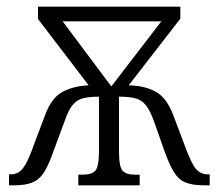

<svg xmlns="http://www.w3.org/2000/svg" viewBox="-20 -556 655 576"><path d="M7 0V-33H12Q26 -33 36.5 -39.5Q47 -46 57.5 -64.5Q68 -83 81 -120L115 -210Q134 -262 167 -280Q200 -298 246 -300L94 -499V-536H521V-500L366 -300Q414 -299 447 -281Q480 -263 500 -210L534 -120Q554 -65 568 -49Q582 -33 603 -33H609V0H593Q558 0 537 -8.5Q516 -17 502 -39.5Q488 -62 473 -104L442 -192Q430 -225 417.5 -240.5Q405 -256 386.5 -261Q368 -266 337 -266V-102Q337 -55 348 -43.5Q359 -32 385 -32H399V0H215V-32H228Q255 -32 266 -44Q277 -56 277 -105V-266Q247 -266 228.5 -261Q210 -256 197.5 -240.5Q185 -225 174 -193L141 -104Q127 -63 113 -40.5Q99 -18 78 -9Q57 0 22 0ZM313 -298H315L464 -492H168Z"/></svg>

Font: Noto Serif SemiCondensed Light
Style: Regular
Weight: 300
Width: 4
Designer: Monotype Design Team
Foundry: Monotype Imaging Inc.
Version: Version 2.013